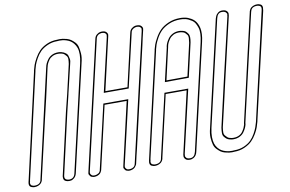

<svg xmlns="http://www.w3.org/2000/svg" viewBox="-95 -970 2030 1343"><g transform="rotate(-10 919.5 -299.0)"><path d="M355 -284 385 -405 433 -612Q436 -632 436 -646Q436 -660 428 -669.5Q420 -679 414 -684Q408 -689 397.5 -691.5Q387 -694 382 -694.5Q377 -695 372 -695H370Q349 -695 332 -686.5Q315 -678 305.5 -664.5Q296 -651 291 -640Q286 -629 284 -618L282 -611L236 -405L201 -256L107 151Q107 153 106.5 156Q106 159 102 166.5Q98 174 92 179.5Q86 185 74.5 190Q63 195 48 195H47Q43 195 37.5 194Q32 193 24 189.5Q16 186 12.5 177Q9 168 12 154L14 146L184 -600Q184 -604 186 -611Q190 -628 196.5 -646.5Q203 -665 218.5 -693Q234 -721 254 -741.5Q274 -762 308 -777.5Q342 -793 383 -793Q389 -794 398 -794Q410 -794 421.5 -792.5Q433 -791 449.5 -786.5Q466 -782 478.5 -773.5Q491 -765 504.5 -751Q518 -737 523 -717Q528 -697 530 -668.5Q532 -640 522 -602L348 152Q343 171 330 182Q317 193 306 194L295 195Q281 195 272 191Q263 187 259.5 182Q256 177 255 170Q254 163 254.5 160Q255 157 255 154ZM365 -284 266 150Q258 184 297 185Q330 184 338 152L512 -602Q520 -637 520 -665Q520 -693 513.5 -711.5Q507 -730 495.5 -744Q484 -758 471.5 -765.5Q459 -773 444 -777.5Q429 -782 418 -783Q407 -784 396 -784L382 -783H381Q343 -783 311 -768.5Q279 -754 260 -735Q241 -716 226.5 -689.5Q212 -663 206 -645.5Q200 -628 196 -611L194 -600L24 146L23 154H22Q20 164 22.5 171Q25 178 31 180.5Q37 183 41.5 184Q46 185 49 185H50Q90 185 97 154V152L272 -610Q272 -610 274 -618Q276 -630 281.5 -642Q287 -654 298 -669.5Q309 -685 328.5 -695Q348 -705 373 -705H375Q379 -705 383.5 -704.5Q388 -704 397 -702Q406 -700 413 -696.5Q420 -693 428.5 -686.5Q437 -680 440.5 -670Q444 -660 446.5 -645.5Q449 -631 443 -612L394 -405Q394 -405 394 -404Q366 -289 365 -284Z M790 95 789 99 784 121 776 156Q776 158 775 160.5Q774 163 770 170Q766 177 760.5 182.5Q755 188 744 192.5Q733 197 719 197Q717 197 714.5 196.5Q712 196 704.5 194Q697 192 693 187.5Q689 183 685 175.5Q681 168 685 156L693 121L787 -287H785H783H781H759H630L528 155Q528 157 527 159.5Q526 162 522.5 169.5Q519 177 513 182.5Q507 188 496 192.5Q485 197 471 197Q469 197 466.5 196.5Q464 196 456.5 194Q449 192 445 187.5Q441 183 437 175.5Q433 168 437 156L445 121L633 -693L636 -707Q641 -729 647 -754Q651 -772 664 -782Q677 -792 688 -794L700 -795Q722 -795 731.5 -784.5Q741 -774 740 -764L738 -753L652 -380H809L881 -693L884 -707Q889 -729 895 -754Q899 -772 912 -782Q925 -792 936 -794L948 -795Q970 -795 979.5 -784.5Q989 -774 988 -764L986 -753L978 -719L973 -698L972 -693L963 -652L800 54ZM976 -753V-754Q975 -755 977 -762Q979 -769 971.5 -777Q964 -785 945 -785Q944 -785 943 -785Q942 -785 938.5 -784Q935 -783 931.5 -782Q928 -781 923.5 -778.5Q919 -776 915.5 -773Q912 -770 909 -765Q906 -760 905 -754L816 -370H639L728 -753V-754Q727 -755 729 -762Q731 -769 723.5 -777Q716 -785 697 -785Q697 -785 696 -785Q695 -785 692.5 -784.5Q690 -784 688 -783.5Q686 -783 682.5 -782Q679 -781 676 -779.5Q673 -778 670 -775.5Q667 -773 664.5 -770Q662 -767 660 -763Q658 -759 657 -754L447 156Q444 169 451 177Q458 185 463.5 186Q469 187 473 187Q484 187 493 183.5Q502 180 506.5 176.5Q511 173 514 167Q517 161 517.5 159.5Q518 158 518 156V155L623 -297H800L695 156Q692 169 699 177Q706 185 711.5 186Q717 187 721 187Q727 187 733 186Q739 185 743 183.5Q747 182 750.5 179.5Q754 177 756.5 175Q759 173 760.5 170Q762 167 763 165Q764 163 764.5 161Q765 159 765.5 158.5Q766 158 766 157V156Z M1235 -381 1288 -612Q1291 -632 1291.5 -646Q1292 -660 1285 -669Q1278 -678 1272 -683.5Q1266 -689 1256 -691.5Q1246 -694 1241 -694.5Q1236 -695 1231 -695H1229Q1206 -695 1188.5 -685.5Q1171 -676 1161 -661.5Q1151 -647 1146 -636Q1141 -625 1139 -614L1138 -608L1086 -380ZM1254 -793H1258Q1264 -793 1270.5 -792.5Q1277 -792 1288.5 -790Q1300 -788 1310.5 -784Q1321 -780 1333 -773Q1345 -766 1354.5 -756.5Q1364 -747 1371.5 -732.5Q1379 -718 1383 -700Q1387 -682 1386 -656.5Q1385 -631 1378 -602L1205 147Q1202 162 1194.5 172.5Q1187 183 1178.5 187.5Q1170 192 1164 193.5Q1158 195 1153 195H1151Q1129 195 1119.5 184Q1110 173 1111 162L1112 151L1213 -287H1064L963 151Q963 153 962.5 156Q962 159 958 166.5Q954 174 948 179.5Q942 185 930.5 190Q919 195 904 195H903Q899 195 893.5 194Q888 193 880 189.5Q872 186 868.5 177Q865 168 868 154L870 144L1041 -600Q1041 -602 1042 -607Q1046 -623 1052 -640.5Q1058 -658 1074.5 -687.5Q1091 -717 1112.5 -738.5Q1134 -760 1171.5 -776.5Q1209 -793 1254 -793ZM1243 -371 1073 -370 1128 -606Q1128 -610 1129 -614Q1131 -625 1136.5 -637.5Q1142 -650 1153.5 -666.5Q1165 -683 1185.5 -694Q1206 -705 1232 -705H1234Q1239 -705 1245 -704Q1251 -703 1261.5 -700.5Q1272 -698 1279 -692Q1286 -686 1293.5 -675.5Q1301 -665 1301.5 -649.5Q1302 -634 1298 -612ZM1252 -783Q1209 -783 1174 -767.5Q1139 -752 1118.5 -732Q1098 -712 1082.5 -684Q1067 -656 1061.5 -639.5Q1056 -623 1052 -607L1051 -600L880 143L879 154H878Q876 164 878.5 171Q881 178 887 180.5Q893 183 897.5 184Q902 185 905 185H906Q946 185 953 154V152L1057 -297H1226L1122 151Q1123 153 1121.5 160.5Q1120 168 1128 176.5Q1136 185 1153 185H1155Q1186 185 1195 147L1368 -602Q1375 -633 1376 -659.5Q1377 -686 1371 -704Q1365 -722 1357 -736Q1349 -750 1336.5 -758Q1324 -766 1313 -771.5Q1302 -777 1289.5 -779.5Q1277 -782 1270 -782.5Q1263 -783 1256 -783Z M1467 194Q1461 195 1452 195Q1441 195 1429.5 193.5Q1418 192 1401 187.5Q1384 183 1372 174.5Q1360 166 1346.5 152Q1333 138 1327.5 118Q1322 98 1320 69.5Q1318 41 1328 3L1501 -746Q1506 -766 1517 -777.5Q1528 -789 1536.5 -791.5Q1545 -794 1552 -794H1555Q1577 -794 1587 -783Q1597 -772 1595 -761L1594 -750L1492 -312L1465 -194L1417 13Q1414 33 1414 47Q1414 61 1422 70.5Q1430 80 1436.5 85.5Q1443 91 1453 93.5Q1463 96 1468 96.5Q1473 97 1478 97H1480Q1501 97 1518 88.5Q1535 80 1544.5 66Q1554 52 1559 41Q1564 30 1567 19L1568 9L1615 -194L1649 -343L1743 -750Q1743 -752 1744 -755Q1745 -758 1748.5 -765.5Q1752 -773 1758 -778.5Q1764 -784 1775.5 -789Q1787 -794 1802 -794H1803Q1808 -794 1813 -793Q1818 -792 1826 -788.5Q1834 -785 1837.5 -776Q1841 -767 1838 -753L1837 -743L1665 1Q1664 6 1662 15Q1657 33 1651 51.5Q1645 70 1629.5 97Q1614 124 1594 144Q1574 164 1540.5 179Q1507 194 1467 194ZM1468 184H1469H1470Q1507 184 1538 170.5Q1569 157 1588 138Q1607 119 1621 93.5Q1635 68 1641 50.5Q1647 33 1652 15L1826 -743L1828 -753Q1830 -763 1827.5 -770Q1825 -777 1819 -779.5Q1813 -782 1809 -783Q1805 -784 1801 -784H1800Q1761 -784 1754 -753L1753 -751L1578 8Q1578 13 1577 19Q1574 31 1568.5 43.5Q1563 56 1552 71.5Q1541 87 1521.5 97Q1502 107 1477 107H1475Q1471 107 1465 106.5Q1459 106 1448 103Q1437 100 1429 94Q1421 88 1412.5 77.5Q1404 67 1404 51Q1404 35 1407 13L1484 -322L1584 -750Q1583 -752 1585 -759.5Q1587 -767 1578.5 -775.5Q1570 -784 1553 -784H1550Q1520 -784 1511 -746L1338 3Q1330 38 1330.5 66Q1331 94 1337 112.5Q1343 131 1354.5 145Q1366 159 1378.5 166.5Q1391 174 1406.5 178.5Q1422 183 1432.5 184Q1443 185 1454 185Z"/></g></svg>

Font: Soda Fountain
Style: OutlineOblique
Weight: 400
Version: Version 1.0